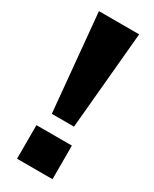

<svg xmlns="http://www.w3.org/2000/svg" viewBox="-185 -753 644 802"><g transform="rotate(30 136.5 -352.5)"><path d="M83 -235 39 -705H233L190 -235ZM51 0V-162H222V0Z"/></g></svg>

Font: Nunito Sans 9pt ExtraBold
Style: Regular
Weight: 800
Version: Version 3.101;gftools[0.9.27]